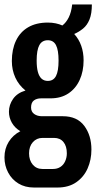

<svg xmlns="http://www.w3.org/2000/svg" viewBox="-20 -640 431 859"><path d="M132 199Q92 199 62.5 181Q33 163 16.5 132Q0 101 0 64Q0 25 19 -5.5Q38 -36 71 -53Q46 -68 33 -91Q20 -114 20 -140Q20 -171 38.5 -197.5Q57 -224 94 -235Q64 -259 48.5 -293Q33 -327 33 -367Q33 -419 51.5 -458Q70 -497 106 -518Q142 -539 194 -539Q213 -539 229.5 -535.5Q246 -532 259 -526Q276 -539 287.5 -562Q299 -585 303 -620H391Q391 -579 380.5 -553Q370 -527 351.5 -512Q333 -497 312 -488Q333 -465 343.5 -435Q354 -405 354 -370Q354 -321 336.5 -282.5Q319 -244 286 -222Q253 -200 206 -200H164Q144 -200 131.5 -190.5Q119 -181 119 -159Q119 -140 133 -130Q147 -120 168 -120H261Q325 -120 357 -77Q389 -34 389 29Q389 75 372 113.5Q355 152 321 175.5Q287 199 237 199ZM170 116H217Q236 116 250 107Q264 98 271.5 81.5Q279 65 279 46Q279 14 264 -4.5Q249 -23 222 -23H170Q144 -23 127 -4Q110 15 110 46Q110 77 126.5 96.5Q143 116 170 116ZM194 -278Q219 -278 230.5 -300Q242 -322 242 -369Q242 -416 230.5 -438Q219 -460 194 -460Q168 -460 156 -438Q144 -416 144 -369Q144 -338 149.5 -318Q155 -298 166 -288Q177 -278 194 -278Z"/></svg>

Font: Archivo ExtraCondensed
Style: Bold
Weight: 700
Width: 2
Designer: Hector Gatti
Foundry: Omnibus-Type
Version: Version 2.001